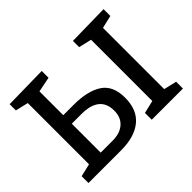

<svg xmlns="http://www.w3.org/2000/svg" viewBox="-142 -949 1197 1197"><g transform="rotate(-45 456.5 -350.0)"><path d="M228 -410H320Q442 -410 510 -365.5Q578 -321 578 -215Q578 -108 512.5 -54Q447 0 328 0H40V-60L125 -80V-620L40 -640V-695L328 -700V-640L228 -620ZM598 0V-60L683 -80V-620L598 -640V-695L873 -700V-640L788 -620V-80L873 -60V0ZM228 -80H333Q398 -80 435.5 -113Q473 -146 473 -205Q473 -335 313 -335H228Z"/></g></svg>

Font: Bitter
Style: Regular
Weight: 400
Designer: Sol Matas
Foundry: Sol Matas
Version: Version 1.300;PS 001.300;hotconv 1.0.70;makeotf.lib2.5.58329